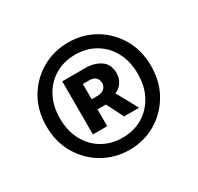

<svg xmlns="http://www.w3.org/2000/svg" viewBox="-107 -936 726 705"><g transform="rotate(-30 256.5 -583.5)"><path d="M256 -355.9Q195 -355.9 144.5 -385Q94.1 -414.1 63.8 -465.5Q33.6 -516.9 33.6 -583.3Q33.6 -650.4 63.8 -701.5Q94.1 -752.6 144.5 -781.6Q195 -810.5 256 -810.5Q317 -810.5 367.1 -781.6Q417.2 -752.6 447.3 -701.5Q477.4 -650.4 477.4 -583.3Q477.4 -516.9 447.3 -465.5Q417.2 -414.1 367.1 -385Q317 -355.9 256 -355.9ZM256 -407.3Q303.6 -407.3 340.8 -429.2Q378 -451.2 399.3 -490.7Q420.7 -530.3 420.7 -583.3Q420.7 -636.3 399.3 -675.8Q378 -715.4 340.8 -737.1Q303.6 -758.9 256 -758.9Q208.4 -758.9 171.1 -737.1Q133.8 -715.4 112.5 -675.8Q91.1 -636.3 91.1 -583.3Q91.1 -530.3 112.5 -490.7Q133.8 -451.2 171.1 -429.2Q208.4 -407.3 256 -407.3ZM166.6 -472.5V-697.6H263.8Q301.8 -697.6 328.2 -679.9Q354.6 -662.1 354.6 -623.5Q354.6 -604 343.9 -586.9Q333.3 -569.8 313.7 -561.7L362.5 -472.5H299L262.8 -543.7H227.3V-472.5ZM227.3 -586.5H250.9Q269.9 -586.5 280.1 -595.6Q290.4 -604.7 290.4 -619.1Q290.4 -633.7 281.6 -642.5Q272.9 -651.4 252.6 -651.4H227.3Z"/></g></svg>

Font: Noto Sans HK Thin
Style: Regular
Weight: 100
Designer: Ryoko NISHIZUKA 西塚涼子 (kana, bopomofo & ideographs); Paul D. Hunt (Latin, Greek & Cyrillic); Sandoll Communications 산돌커뮤니
Foundry: Adobe
Version: Version 2.004-H2;hotconv 1.0.118;makeotfexe 2.5.65603